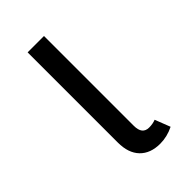

<svg xmlns="http://www.w3.org/2000/svg" viewBox="-183 -624 697 697"><g transform="rotate(-45 165.5 -275.5)"><path d="M255 -64 278 -5Q244 12 208 12Q158 12 130 -17Q102 -46 102 -100V-563H186V-102Q186 -58 221 -58Q240 -58 255 -64Z"/></g></svg>

Font: FiraGO Book
Style: Regular
Weight: 350
Designer: bBox Type
Foundry: bBox Type GmbH
Version: Version 1.001;PS 001.001;hotconv 1.0.88;makeotf.lib2.5.64775